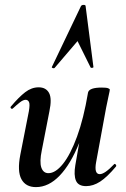

<svg xmlns="http://www.w3.org/2000/svg" viewBox="-20 -752 516 785"><path d="M127 13Q85 13 67.5 -19.5Q50 -52 63 -119L98 -297Q103 -326 98.5 -335Q94 -344 85 -344Q75 -344 62 -334Q49 -324 33 -309Q29 -305 25 -309Q21 -313 25 -317Q57 -355 83 -375Q109 -395 138 -395Q168 -395 180.5 -372Q193 -349 182 -297L151 -138Q141 -90 149 -67Q157 -44 178 -44Q207 -44 237.5 -82Q268 -120 295 -193.5Q322 -267 340 -374L358 -373Q339 -255 304 -168Q269 -81 224 -34Q179 13 127 13ZM332 9Q300 9 290.5 -13.5Q281 -36 288 -77L340 -374Q345 -394 396 -394Q416 -394 422.5 -391Q429 -388 429 -386Q429 -382 424 -360Q419 -338 414 -312L373 -89Q364 -40 388 -40Q398 -40 412.5 -50Q427 -60 446 -80Q449 -84 453 -79.5Q457 -75 454 -71Q418 -28 389.5 -9.5Q361 9 332 9ZM330 -727 362 -478Q362 -475 356.5 -474.5Q351 -474 350 -477L297 -584L203 -474Q201 -472 196 -473.5Q191 -475 192 -478L311 -727Q314 -732 322 -732Q330 -732 330 -727Z"/></svg>

Font: Cormorant Garamond Light
Style: Italic
Weight: 300
Italic angle: -10°
Designer: Christian Thalmann (Catharsis Fonts)
Foundry: Catharsis Fonts
Version: Version 4.001